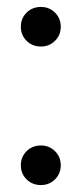

<svg xmlns="http://www.w3.org/2000/svg" viewBox="-20 -528 239 553"><path d="M98 5Q73 5 56.5 -11.5Q40 -28 40 -52Q40 -76 56.5 -92.5Q73 -109 98 -109Q122 -109 138.5 -92.5Q155 -76 155 -52Q155 -28 138.5 -11.5Q122 5 98 5ZM98 -394Q73 -394 56.5 -410.5Q40 -427 40 -451Q40 -475 56.5 -491.5Q73 -508 98 -508Q122 -508 138.5 -491.5Q155 -475 155 -451Q155 -427 138.5 -410.5Q122 -394 98 -394Z"/></svg>

Font: DeepMind Sans
Style: Regular
Weight: 400
Designer: Jonny Pinhorn / Modifications: Colophon Foundry
Foundry: Colophon Foundry
Version: Version 1.002; ttfautohint (v1.8.2)